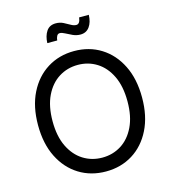

<svg xmlns="http://www.w3.org/2000/svg" viewBox="-133 -1034 1030 1151"><g transform="rotate(-15 382.5 -458.0)"><path d="M382.8 9.8Q289.6 9.8 216.6 -35.4Q143.6 -80.6 101.6 -164.3Q59.6 -248 59.6 -363.3Q59.6 -479 101.6 -562.7Q143.6 -646.5 216.6 -691.9Q289.6 -737.3 382.8 -737.3Q476.1 -737.3 548.8 -691.9Q621.6 -646.5 663.3 -562.7Q705.1 -479 705.1 -363.3Q705.1 -248 663.3 -164.3Q621.6 -80.6 548.8 -35.4Q476.1 9.8 382.8 9.8ZM382.8 -76.2Q447.8 -76.2 500.2 -109.1Q552.7 -142.1 583.7 -206.3Q614.7 -270.5 614.7 -363.3Q614.7 -457 583.7 -521.2Q552.7 -585.4 500.2 -618.4Q447.8 -651.4 382.8 -651.4Q317.4 -651.4 264.6 -618.2Q211.9 -585 180.9 -520.8Q149.9 -456.5 149.9 -363.3Q149.9 -270.5 180.9 -206.5Q211.9 -142.6 264.6 -109.4Q317.4 -76.2 382.8 -76.2ZM446.8 -822.8Q422.9 -822.8 400.1 -833Q377.4 -843.3 359.1 -853.3Q340.8 -863.3 328.1 -863.3Q315.4 -863.3 309.3 -851.1Q303.2 -838.9 302.2 -824.7H240.7Q242.2 -868.7 261.5 -897.5Q280.8 -926.3 319.8 -926.3Q345.2 -926.3 365.7 -916Q386.2 -905.8 403.8 -895.3Q421.4 -884.8 437.5 -884.8Q460 -884.8 464.8 -924.3H524.9Q523.4 -878.4 503.2 -850.6Q482.9 -822.8 446.8 -822.8Z"/></g></svg>

Font: Inter-Regular
Style: Regular
Weight: 400
Designer: Rasmus Andersson
Foundry: rsms
Version: Version 4.000;git-a52131595